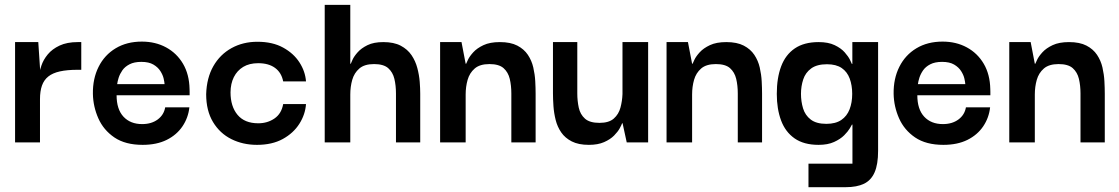

<svg xmlns="http://www.w3.org/2000/svg" viewBox="-20 -583 4581 786"><path d="M41.7 0V-410.7H136.7L144.7 -291.3L143.7 -202.7V0ZM143.7 -177.3 140.7 -268.3Q141 -289 149.2 -313.7Q157.3 -338.3 175.5 -360.3Q193.7 -382.3 224 -396.5Q254.3 -410.7 298.3 -410.7H312.7V-297.3H297.7Q255 -297.3 225.2 -290.7Q195.3 -284 177.7 -269.8Q160 -255.7 151.8 -232.7Q143.7 -209.7 143.7 -177.3Z M564 10Q493 10 448.3 -20.3Q403.7 -50.7 382.5 -98.7Q361.3 -146.7 360.3 -198.7Q359.3 -261 383.7 -309.5Q408 -358 453.5 -385.3Q499 -412.7 560.7 -412.7Q616.3 -412.7 660 -389Q703.7 -365.3 729.2 -322Q754.7 -278.7 756 -218.7Q756.3 -216.7 756.3 -207.5Q756.3 -198.3 756.3 -193H457.3Q457.3 -135.7 485.5 -105.3Q513.7 -75 562 -75Q600 -75 625.5 -93.8Q651 -112.7 656.3 -143.7H755.3Q750.7 -101 727 -65.8Q703.3 -30.7 662.3 -10.3Q621.3 10 564 10ZM459.7 -238.7H653.7Q653.3 -246.3 650 -261.2Q646.7 -276 636.7 -291.8Q626.7 -307.7 608 -318.7Q589.3 -329.7 558.7 -329.7Q529.3 -329.7 510.3 -319.8Q491.3 -310 481 -295.2Q470.7 -280.3 465.8 -265Q461 -249.7 459.7 -238.7Z M1032 10Q974.3 10 927.2 -13.5Q880 -37 852 -83.5Q824 -130 824 -197.3Q826 -264 853.3 -312Q880.7 -360 927.7 -386Q974.7 -412 1033.7 -412Q1095.7 -412 1138.8 -388.3Q1182 -364.7 1205.8 -327.7Q1229.7 -290.7 1232.7 -249.7H1139.3Q1132.3 -285.7 1106 -305Q1079.7 -324.3 1037 -324.3Q1000.7 -324.3 975.7 -309.2Q950.7 -294 937.3 -267.3Q924 -240.7 923.7 -205Q923.7 -147.3 952.5 -112.8Q981.3 -78.3 1037.3 -78.3Q1075 -78.3 1103.7 -98Q1132.3 -117.7 1139.3 -157H1232.7Q1229.7 -114.3 1205.5 -76.2Q1181.3 -38 1137.7 -14Q1094 10 1032 10Z M1309.3 0V-563H1414V-322H1416Q1417 -324.7 1423.2 -338.5Q1429.3 -352.3 1444.2 -369Q1459 -385.7 1484.5 -398.2Q1510 -410.7 1549.3 -410.7Q1592.3 -410.7 1620.3 -396Q1648.3 -381.3 1664.7 -357.2Q1681 -333 1688.5 -304.3Q1696 -275.7 1698.2 -248.3Q1700.3 -221 1700.3 -199.3V0H1601V-200Q1601 -233 1594.5 -260.2Q1588 -287.3 1569.2 -304Q1550.3 -320.7 1511.3 -320.7Q1472 -320.7 1451 -302.5Q1430 -284.3 1422 -256.2Q1414 -228 1414 -196V0Z M1781.7 0V-410.7H1869.3L1886.3 -322H1888.3Q1889.3 -324.7 1895.8 -338.5Q1902.3 -352.3 1917.5 -369Q1932.7 -385.7 1959.2 -398.2Q1985.7 -410.7 2026.3 -410.7Q2070 -410.7 2097.7 -396.3Q2125.3 -382 2141 -358.5Q2156.7 -335 2163.2 -306.7Q2169.7 -278.3 2171.2 -250.3Q2172.7 -222.3 2172.7 -199.3V0H2073.3V-200Q2073.3 -233 2066.8 -260.2Q2060.3 -287.3 2041.5 -304Q2022.7 -320.7 1983.7 -320.7Q1944.3 -320.7 1923.3 -302.5Q1902.3 -284.3 1894.3 -256.2Q1886.3 -228 1886.3 -196V0Z M2390.7 10Q2348.3 10 2320.8 -4Q2293.3 -18 2277.5 -41Q2261.7 -64 2254.7 -92Q2247.7 -120 2245.7 -148.5Q2243.7 -177 2243.7 -201.3V-410.7H2343.3V-200.7Q2343.3 -170 2349.3 -142.3Q2355.3 -114.7 2374.7 -97.3Q2394 -80 2434 -80Q2473 -80 2492.8 -97.7Q2512.7 -115.3 2520 -142.5Q2527.3 -169.7 2528.3 -198V-410.7H2633.3V0H2545.7L2528.7 -78.3H2526.7Q2524.7 -72 2517 -57.8Q2509.3 -43.7 2493.8 -28Q2478.3 -12.3 2453 -1.2Q2427.7 10 2390.7 10Z M2708.7 0V-410.7H2796.3L2813.3 -322H2815.3Q2816.3 -324.7 2822.8 -338.5Q2829.3 -352.3 2844.5 -369Q2859.7 -385.7 2886.2 -398.2Q2912.7 -410.7 2953.3 -410.7Q2997 -410.7 3024.7 -396.3Q3052.3 -382 3068 -358.5Q3083.7 -335 3090.2 -306.7Q3096.7 -278.3 3098.2 -250.3Q3099.7 -222.3 3099.7 -199.3V0H3000.3V-200Q3000.3 -233 2993.8 -260.2Q2987.3 -287.3 2968.5 -304Q2949.7 -320.7 2910.7 -320.7Q2871.3 -320.7 2850.3 -302.5Q2829.3 -284.3 2821.3 -256.2Q2813.3 -228 2813.3 -196V0Z M3289.7 183.3V87H3469.7V-73H3467.7Q3466.7 -70.7 3459 -57.7Q3451.3 -44.7 3435.7 -29Q3420 -13.3 3394.3 -1.7Q3368.7 10 3331 10Q3270.7 10 3232.8 -16.5Q3195 -43 3177.5 -90Q3160 -137 3160 -198.7Q3160 -263.7 3177.8 -311.3Q3195.7 -359 3233.7 -384.8Q3271.7 -410.7 3331.3 -410.7Q3370.7 -410.7 3396.8 -398.2Q3423 -385.7 3438 -368.7Q3453 -351.7 3459.7 -337.8Q3466.3 -324 3467.3 -321.3H3469.3V-410.7H3574.7V35Q3574.7 89.7 3560.5 122.3Q3546.3 155 3517 169.2Q3487.7 183.3 3442 183.3ZM3362.7 -76Q3400.7 -76 3424 -91.8Q3447.3 -107.7 3458 -135.5Q3468.7 -163.3 3468.7 -198.7Q3468.7 -233.7 3458.5 -261.3Q3448.3 -289 3425.7 -304.5Q3403 -320 3365.3 -320Q3324.3 -320 3300.8 -302.8Q3277.3 -285.7 3268.2 -257.8Q3259 -230 3259 -198.7Q3259 -167.7 3267.5 -139.5Q3276 -111.3 3298.8 -93.7Q3321.7 -76 3362.7 -76Z M3842 10Q3771 10 3726.3 -20.3Q3681.7 -50.7 3660.5 -98.7Q3639.3 -146.7 3638.3 -198.7Q3637.3 -261 3661.7 -309.5Q3686 -358 3731.5 -385.3Q3777 -412.7 3838.7 -412.7Q3894.3 -412.7 3938 -389Q3981.7 -365.3 4007.2 -322Q4032.7 -278.7 4034 -218.7Q4034.3 -216.7 4034.3 -207.5Q4034.3 -198.3 4034.3 -193H3735.3Q3735.3 -135.7 3763.5 -105.3Q3791.7 -75 3840 -75Q3878 -75 3903.5 -93.8Q3929 -112.7 3934.3 -143.7H4033.3Q4028.7 -101 4005 -65.8Q3981.3 -30.7 3940.3 -10.3Q3899.3 10 3842 10ZM3737.7 -238.7H3931.7Q3931.3 -246.3 3928 -261.2Q3924.7 -276 3914.7 -291.8Q3904.7 -307.7 3886 -318.7Q3867.3 -329.7 3836.7 -329.7Q3807.3 -329.7 3788.3 -319.8Q3769.3 -310 3759 -295.2Q3748.7 -280.3 3743.8 -265Q3739 -249.7 3737.7 -238.7Z M4111.7 0V-410.7H4199.3L4216.3 -322H4218.3Q4219.3 -324.7 4225.8 -338.5Q4232.3 -352.3 4247.5 -369Q4262.7 -385.7 4289.2 -398.2Q4315.7 -410.7 4356.3 -410.7Q4400 -410.7 4427.7 -396.3Q4455.3 -382 4471 -358.5Q4486.7 -335 4493.2 -306.7Q4499.7 -278.3 4501.2 -250.3Q4502.7 -222.3 4502.7 -199.3V0H4403.3V-200Q4403.3 -233 4396.8 -260.2Q4390.3 -287.3 4371.5 -304Q4352.7 -320.7 4313.7 -320.7Q4274.3 -320.7 4253.3 -302.5Q4232.3 -284.3 4224.3 -256.2Q4216.3 -228 4216.3 -196V0Z"/></svg>

Font: Darker Grotesque Light
Style: Regular
Weight: 300
Designer: Gabriel Lam
Foundry: TypeRant
Version: Version 1.000;gftools[0.9.28]